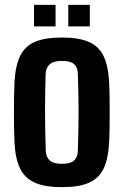

<svg xmlns="http://www.w3.org/2000/svg" viewBox="-20 -764 510 793"><path d="M235.5 9Q166.5 9 124.8 -9.2Q83 -27.5 63.2 -67.5Q43.5 -107.5 40 -173.5Q39 -196 38.2 -229Q37.5 -262 37.5 -298.8Q37.5 -335.5 38.2 -369.5Q39 -403.5 40 -427.5Q44 -494 63.8 -534Q83.5 -574 125 -591.5Q166.5 -609 235.5 -609Q306.5 -609 347.8 -590.5Q389 -572 408 -532Q427 -492 430.5 -427.5Q432 -403.5 432.5 -370.2Q433 -337 433 -300.8Q433 -264.5 432.5 -231Q432 -197.5 430.5 -173.5Q427 -107.5 407.8 -67.5Q388.5 -27.5 347.2 -9.2Q306 9 235.5 9ZM235.5 -87.5Q271.5 -87.5 286.2 -101.2Q301 -115 301.5 -142Q303 -186.5 303.8 -225.8Q304.5 -265 304.5 -302.5Q304.5 -340 303.8 -378.5Q303 -417 301.5 -459Q301 -486 286 -499.2Q271 -512.5 235.5 -512.5Q201 -512.5 185.2 -498.2Q169.5 -484 168.5 -458.5Q167.5 -424.5 166.8 -386.5Q166 -348.5 166 -307.8Q166 -267 166.8 -225.2Q167.5 -183.5 169 -142Q170 -115 185.5 -101.2Q201 -87.5 235.5 -87.5ZM262 -655V-744H351V-655ZM120.5 -655V-744H209.5V-655Z"/></svg>

Font: Big Shoulders
Style: Bold
Weight: 700
Designer: Patric King
Foundry: XO Type Co
Version: Version 2.002